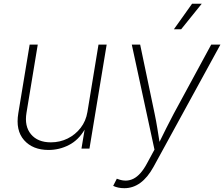

<svg xmlns="http://www.w3.org/2000/svg" viewBox="-20 -780 1177 1008"><path d="M234.9 7.3Q151.9 7.3 106.4 -44.2Q61 -95.7 76.2 -186L135.7 -545.9H178.2L119.1 -188Q107.4 -117.2 142.8 -75Q178.2 -32.7 247.1 -32.7Q294.4 -32.7 335 -52.7Q375.5 -72.8 403.3 -108.6Q431.2 -144.5 439 -192.4L497.1 -545.9H540L449.7 0H407.7L424.3 -99.6Q392.1 -44.4 341.8 -18.6Q291.5 7.3 234.9 7.3Z M574.2 195.8 593.3 158.2 599.1 160.2Q643.6 177.2 681.2 158Q718.8 138.7 750.5 80.1L791 5.4L671.9 -545.9H715.8L792 -182.1Q799.8 -145 805.7 -108.2Q811.5 -71.3 817.4 -35.2Q835.4 -71.3 853.5 -108.2Q871.6 -145 891.6 -182.1L1088.9 -545.9H1137.2L785.6 96.7Q724.1 208 632.8 208Q599.1 208 574.2 195.8ZM893.1 -626.5 988.3 -760.3H1039.1L931.2 -626.5Z"/></svg>

Font: Inter Extra Light
Style: Italic
Weight: 200
Italic angle: -9.39999°
Designer: Rasmus Andersson
Foundry: rsms
Version: Version 4.000;git-3c8e0fc